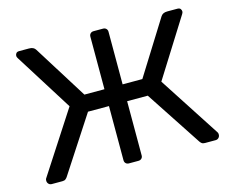

<svg xmlns="http://www.w3.org/2000/svg" viewBox="-98 -841 1187 982"><g transform="rotate(-15 495.5 -350.0)"><path d="M61.3 0Q51.4 0 44.9 -6.9Q38.4 -13.8 38.4 -23.6Q38.4 -31.4 40.6 -34.6L252.3 -360.9L60.1 -667Q55.4 -674.4 55.4 -679.6Q55.4 -687.8 60.3 -693.9Q65.2 -700 75.8 -700H128.6Q141.6 -700 149.8 -695.8Q158.1 -691.7 162.9 -683.7L341 -398.8H447.2V-677.1Q447.2 -687.3 453.6 -693.6Q459.9 -700 470.1 -700H520.4Q530.6 -700 537 -693.6Q543.4 -687.3 543.4 -677.1V-398.8H647.9L826 -683.7Q831 -691.7 839.3 -695.8Q847.6 -700 860.3 -700H914.7Q925.4 -700 930.2 -693.9Q935.1 -687.8 935.1 -679.6Q935.1 -674.4 930.5 -667L738.3 -360.9L949.9 -34.6Q952.1 -31.4 952.1 -23.6Q952.1 -13.8 945.6 -6.9Q939.1 0 929.3 0H872.7Q861.7 0 855.9 -4.6Q850.2 -9.2 846.4 -14.9L652.7 -309.6H543.4V-22.1Q543.4 -12.6 537 -6.3Q530.6 0 520.4 0H470.1Q459.9 0 453.6 -6.3Q447.2 -12.6 447.2 -22.9V-309.6H336.2L144.2 -14.9Q140.4 -9.2 134.6 -4.6Q128.9 0 117.8 0Z"/></g></svg>

Font: Rubik Light
Style: Regular
Weight: 300
Designer: Hubert and Fischer
Foundry: Hubert and Fischer
Version: Version 2.300;gftools[0.9.30]